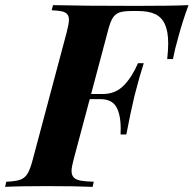

<svg xmlns="http://www.w3.org/2000/svg" viewBox="-63 -728 754 748"><path d="M671.4 -708Q647.5 -643.1 632.3 -585.9Q617.7 -535.2 610.8 -498H588.4Q592.3 -534.2 592.3 -558.1Q592.3 -605 579.8 -632.8Q567.4 -660.6 541.7 -672.9Q516.1 -685.1 474.1 -685.1H451.2Q418 -685.1 401.6 -679.2Q385.3 -673.3 375.2 -656.5Q365.2 -639.6 356 -602.1L292 -361.8H337.9Q386.7 -361.8 419.2 -395Q451.7 -428.2 474.6 -481.9H497.1Q480 -429.2 463.9 -365.7L460.4 -352.1Q445.8 -291.5 429.2 -204.1H406.7Q407.2 -211.9 407.2 -226.6Q407.2 -282.7 389.6 -312.3Q372.1 -341.8 327.6 -341.8H286.6L223.6 -106Q215.8 -76.2 215.8 -62Q215.8 -45.4 224.4 -36.6Q232.9 -27.8 250.7 -24.4Q268.6 -21 302.2 -20L297.9 0Q236.3 -2.9 119.6 -2.9Q9.8 -2.9 -43 0L-38.6 -20Q-2.4 -21.5 15.6 -27.8Q33.7 -34.2 44.2 -51.3Q54.7 -68.4 64.5 -106L196.8 -602.1Q205.6 -636.2 205.6 -650.4Q205.6 -665 198.7 -672.9Q191.9 -680.7 178 -683.8Q164.1 -687 138.2 -688L143.6 -708Q251.5 -705.1 467.8 -705.1Q609.9 -705.1 671.4 -708Z"/></svg>

Font: TypoPRO Playfair Display
Style: Bold Italic
Weight: 700
Italic angle: -14.9847°
Designer: Claus Eggers Sørensen
Foundry: Claus Eggers Sørensen
Version: Version 1.004;PS 001.004;hotconv 1.0.70;makeotf.lib2.5.58329